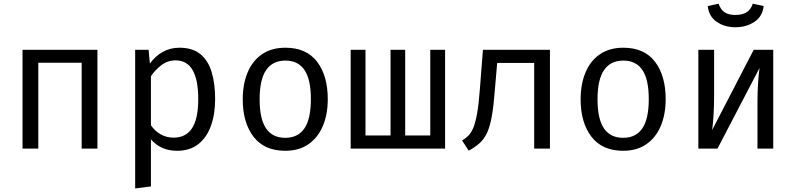

<svg xmlns="http://www.w3.org/2000/svg" viewBox="-20 -812 4348 1049"><path d="M426.2 0V-469.2H189.2V0H103.1V-540H512.3V0Z M960 -551.3Q1031.8 -551.3 1074.6 -516.4Q1117.4 -481.5 1136.4 -418.2Q1155.4 -354.9 1155.4 -270.3Q1155.4 -188.7 1132.6 -124.9Q1109.7 -61 1063.6 -24.6Q1017.4 11.8 947.2 11.8Q858.5 11.8 804.6 -50.8V206.7L718.5 217.4V-540H791.8L799 -464.6Q828.7 -506.2 869.7 -528.7Q910.8 -551.3 960 -551.3ZM939.5 -482.1Q894.9 -482.1 860.5 -455.1Q826.2 -428.2 804.6 -395.4V-127.7Q825.6 -96.4 857.7 -78.2Q889.7 -60 928.2 -60Q995.4 -60 1029.2 -111.3Q1063.1 -162.6 1063.1 -270.8Q1063.1 -482.1 939.5 -482.1Z M1539.5 -551.3Q1653.8 -551.3 1712.3 -474.9Q1770.8 -398.5 1770.8 -270.3Q1770.8 -187.7 1744.1 -124.1Q1717.4 -60.5 1665.6 -24.4Q1613.8 11.8 1538.5 11.8Q1424.1 11.8 1365.1 -65.1Q1306.2 -142.1 1306.2 -269.2Q1306.2 -352.3 1332.8 -416.2Q1359.5 -480 1411.5 -515.6Q1463.6 -551.3 1539.5 -551.3ZM1539.5 -481Q1469.7 -481 1434.1 -429.2Q1398.5 -377.4 1398.5 -269.2Q1398.5 -162.1 1433.6 -110.5Q1468.7 -59 1538.5 -59Q1608.2 -59 1643.3 -110.8Q1678.5 -162.6 1678.5 -270.3Q1678.5 -377.9 1643.6 -429.5Q1608.7 -481 1539.5 -481Z M2411.8 -540V0H1895.9V-540H1976.9V-71.8H2113.8V-540H2193.8V-71.8H2330.8V-540Z M2984.6 -540V0H2898.5V-468.2H2696.4L2684.1 -325.6Q2677.4 -235.9 2667.4 -179Q2657.4 -122.1 2641.5 -87.4Q2625.6 -52.8 2601.3 -30.8Q2576.9 -8.7 2541 11.3L2504.6 -44.1Q2523.6 -55.9 2538.7 -70.5Q2553.8 -85.1 2565.6 -113.1Q2577.4 -141 2586.4 -190.5Q2595.4 -240 2601.5 -321.5L2618.5 -540Z M3385.6 -551.3Q3500 -551.3 3558.5 -474.9Q3616.9 -398.5 3616.9 -270.3Q3616.9 -187.7 3590.3 -124.1Q3563.6 -60.5 3511.8 -24.4Q3460 11.8 3384.6 11.8Q3270.3 11.8 3211.3 -65.1Q3152.3 -142.1 3152.3 -269.2Q3152.3 -352.3 3179 -416.2Q3205.6 -480 3257.7 -515.6Q3309.7 -551.3 3385.6 -551.3ZM3385.6 -481Q3315.9 -481 3280.3 -429.2Q3244.6 -377.4 3244.6 -269.2Q3244.6 -162.1 3279.7 -110.5Q3314.9 -59 3384.6 -59Q3454.4 -59 3489.5 -110.8Q3524.6 -162.6 3524.6 -270.3Q3524.6 -377.9 3489.7 -429.5Q3454.9 -481 3385.6 -481Z M4204.6 -540V0H4118.5V-252.8Q4118.5 -305.6 4121.5 -354.6Q4124.6 -403.6 4129.7 -440.5L3900 0H3795.4V-540H3881.5V-287.7Q3881.5 -235.4 3878.5 -184.4Q3875.4 -133.3 3870.8 -101.5L4097.9 -540ZM3997.9 -663.1Q3939 -663.1 3895.9 -692.6Q3852.8 -722.1 3846.7 -779L3906.2 -791.8Q3917.4 -758.5 3939.5 -744.4Q3961.5 -730.3 3997.9 -730.3Q4033.8 -730.3 4057.9 -744.4Q4082.1 -758.5 4092.8 -791.8L4152.3 -779Q4146.2 -722.1 4101.8 -692.6Q4057.4 -663.1 3997.9 -663.1Z"/></svg>

Font: FiraCode Nerd Font
Style: Regular
Weight: 400
Designer: Carrois Corporate, Edenspiekermann AG, Nikita Prokopov
Foundry: Carrois Corporate, Edenspiekermann AG, Nikita Prokopov
Version: Version 6.002;Nerd Fonts 3.4.0